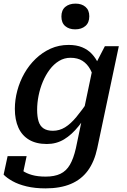

<svg xmlns="http://www.w3.org/2000/svg" viewBox="-40 -796 699 1060"><path d="M379 22 472 -422 479 -425 539 -541H616L497 22Q481 97 445 146Q409 195 351 219.5Q293 244 211 244Q153 244 107 233Q61 222 29 204Q-3 186 -20 168L2 66H107L81 189Q69 187 61 178Q53 169 49.5 156.5Q46 144 46 132.5Q46 121 50 114Q63 131 84 146Q105 161 136.5 170Q168 179 212 179Q261 179 293.5 163.5Q326 148 346 113.5Q366 79 379 22ZM525 -378 484 -342Q475 -382 458.5 -412.5Q442 -443 415.5 -460Q389 -477 349 -477Q315 -477 286 -459.5Q257 -442 234.5 -412Q212 -382 196.5 -345Q181 -308 173 -268Q165 -228 165 -190Q165 -152 173 -126Q181 -100 200.5 -87Q220 -74 252 -74Q288 -74 319 -93Q350 -112 381.5 -150Q413 -188 450 -242L468 -210Q432 -147 394 -99.5Q356 -52 313.5 -26.5Q271 -1 219 -1Q160 -1 120.5 -24.5Q81 -48 61.5 -91.5Q42 -135 42 -195Q42 -245 55.5 -295.5Q69 -346 94.5 -391Q120 -436 157 -471.5Q194 -507 239.5 -527.5Q285 -548 339 -548Q382 -548 413.5 -535Q445 -522 467 -498.5Q489 -475 503 -444.5Q517 -414 525 -378ZM375 -634Q410 -634 431.5 -652.5Q453 -671 453 -706Q453 -740 432 -758Q411 -776 377 -776Q342 -776 320.5 -758Q299 -740 299 -705Q299 -670 320 -652Q341 -634 375 -634Z"/></svg>

Font: Roboto Serif Medium
Style: Italic
Weight: 500
Italic angle: -10°
Designer: Greg Gazdowicz
Foundry: Commercial Type
Version: Version 1.008